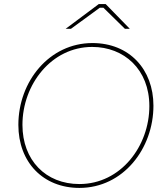

<svg xmlns="http://www.w3.org/2000/svg" viewBox="-20 -916 810 941"><path d="M369 5C584 5 732 -188 732 -398C732 -576 614 -705 433 -705C222 -705 70 -517 70 -304C70 -120 192 5 369 5ZM369 -14C204 -14 90 -131 90 -304C90 -502 232 -686 432 -686C588 -686 712 -576 712 -396C712 -200 572 -14 369 -14ZM302 -775H328L469 -878H487L592 -775H616L498 -896H464Z"/></svg>

Font: Fixel Display Thin
Style: Italic
Weight: 100
Italic angle: -10°
Designer: AlfaBravo + MacPaw
Foundry: Kyrylo Tkachov, Marchela Mozhyna, Serhii Makarenko, Maria Weinstein, Zakhar Kryvoshyya
Version: Version 1.210;Glyphs 3.2 (3217)